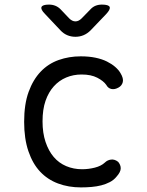

<svg xmlns="http://www.w3.org/2000/svg" viewBox="-20 -805 640 835"><path d="M85 -275Q85 -352 104.5 -405.5Q124 -459 157 -493.5Q190 -528 235 -544Q280 -560 331 -560Q367 -560 395.5 -554Q424 -548 445 -537.5Q466 -527 481 -514Q496 -501 504 -487Q518 -464 514 -448Q510 -432 495 -424Q479 -415 464.5 -418Q450 -421 442 -436Q430 -453 403 -467Q376 -481 335 -481Q299 -481 268 -468Q237 -455 214 -429.5Q191 -404 178 -366.5Q165 -329 165 -277Q165 -227 178 -188Q191 -149 213.5 -122.5Q236 -96 268 -82.5Q300 -69 337 -69Q365 -69 392.5 -76Q420 -83 436 -98Q447 -109 463 -111Q479 -113 494 -101Q499 -95 502 -88Q505 -81 505 -73Q505 -65 500.5 -56Q496 -47 487 -37Q475 -22 457.5 -13Q440 -4 420.5 1Q401 6 378.5 8Q356 10 332 10Q278 10 232.5 -7Q187 -24 154.5 -58.5Q122 -93 103.5 -147.5Q85 -202 85 -275ZM193 -785Q208 -785 220.5 -780Q233 -775 243 -765L281 -725Q294 -712 308 -712Q322 -712 335 -725L373 -764Q383 -775 395.5 -780Q408 -785 423 -785Q453 -785 457 -774.5Q461 -764 441 -743L374 -673Q360 -659 343.5 -652Q327 -645 308 -645Q289 -645 272.5 -652Q256 -659 243 -673L176 -744Q156 -764 160.5 -774.5Q165 -785 193 -785Z"/></svg>

Font: Maple Mono Light
Style: Regular
Weight: 300
Monospace: yes
Designer: subframe7536
Version: Version 7.000